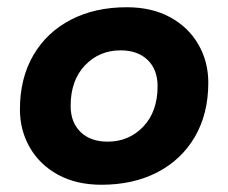

<svg xmlns="http://www.w3.org/2000/svg" viewBox="-20 -500 630 530"><path d="M260 10Q191 10 140.5 -17.5Q90 -45 62.5 -92.5Q35 -140 35 -198Q35 -284 72 -347.5Q109 -411 175.5 -445.5Q242 -480 330 -480Q399 -480 449.5 -452.5Q500 -425 527.5 -377.5Q555 -330 555 -272Q555 -186 518 -122.5Q481 -59 414.5 -24.5Q348 10 260 10ZM277 -109Q336 -109 375.5 -150.5Q415 -192 415 -262Q415 -308 387.5 -334.5Q360 -361 313 -361Q254 -361 214.5 -319.5Q175 -278 175 -208Q175 -162 202.5 -135.5Q230 -109 277 -109Z"/></svg>

Font: Gantari
Style: Bold Italic
Weight: 700
Italic angle: -10°
Designer: Anugrah Pasau
Foundry: Lafontype
Version: Version 1.000; ttfautohint (v1.8.4.7-5d5b)